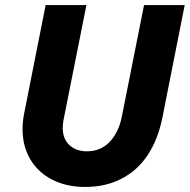

<svg xmlns="http://www.w3.org/2000/svg" viewBox="-20 -740 759 768"><path d="M70.3 -223.1Q70.3 -254.9 76.7 -286.6L162.6 -719.7H325.7L233.9 -259.3Q231 -243.2 231 -228.5Q231 -185.1 257.3 -159.9Q283.7 -134.8 328.6 -134.8Q382.3 -134.8 418.5 -172.4Q454.6 -210 467.3 -273.4L556.2 -719.7H718.8L629.4 -268.6Q611.8 -181.6 570.6 -119.6Q529.3 -57.6 465.8 -24.9Q402.3 7.8 320.3 7.8Q246.1 7.8 189.5 -21Q132.8 -49.8 101.6 -102.1Q70.3 -154.3 70.3 -223.1Z"/></svg>

Font: Reddit Sans Vanilla ExtraBold
Style: Italic
Weight: 800
Italic angle: -11.25°
Designer: Stephen Hutchings
Version: Version 1.013